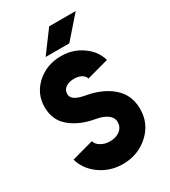

<svg xmlns="http://www.w3.org/2000/svg" viewBox="-217 -1000 986 1116"><g transform="rotate(-30 275.5 -442.0)"><path d="M192 -752H351L477 -896H299ZM271 -712Q175 -712 108 -652Q75 -622 58 -584.5Q41 -547 41 -502Q41 -414 103 -363Q164 -312 260 -295Q314 -286 341 -264Q366 -244 366 -216Q366 -182 339 -160Q311 -140 271 -140Q238 -140 213 -155Q187 -169 180 -194L34 -154Q55 -81 122 -34Q188 12 271 12Q374 12 446 -54Q517 -119 517 -216Q517 -310 452 -367Q386 -424 283 -442Q232 -451 210 -468Q193 -482 193 -502Q193 -529 215 -545Q237 -560 271 -560Q300 -560 320 -549Q340 -538 345 -519L492 -559Q473 -627 411 -669Q350 -712 271 -712Z"/></g></svg>

Font: Unageo
Style: ExtraBold
Weight: 800
Designer: Richard Sepsi
Foundry: Richard Sepsi
Version: Version 2.000